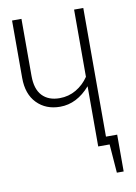

<svg xmlns="http://www.w3.org/2000/svg" viewBox="-91 -743 669 945"><g transform="rotate(-10 243.0 -270.5)"><path d="M449 -41V143H415L404 0H347V-301Q281 -225 197 -225Q126 -225 81.5 -270.5Q37 -316 37 -397V-684H84V-399Q84 -333 115 -300Q146 -267 202 -267Q247 -267 284.5 -289Q322 -311 347 -348V-684H393V-41Z"/></g></svg>

Font: Fira Sans Extra Condensed ExtraLight
Style: Regular
Weight: 275
Width: 1
Designer: Carrois Corporate & Edenspiekermann AG
Foundry: Carrois Corporate GbR & Edenspiekermann AG
Version: Version 4.203